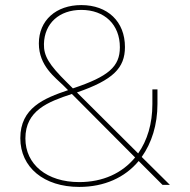

<svg xmlns="http://www.w3.org/2000/svg" viewBox="-20 -728 749 756"><path d="M292 8C391 8 472 -29 526 -94L620 0H649L538 -110C577 -165 600 -236 600 -319V-376H580V-318C580 -241 560 -175 524 -124L283 -364C425 -413 472 -460 472 -543C472 -643 404 -708 300 -708C201 -708 133 -648 133 -557C133 -468 198 -423 230 -391L248 -373C153 -341 60 -303 60 -184C60 -69 153 8 292 8ZM267 -380 244 -403C172 -474 152 -508 153 -555C155 -637 214 -689 300 -689C392 -689 452 -631 452 -542C452 -466 408 -427 267 -380ZM512 -108C461 -46 385 -11 292 -11C165 -11 80 -80 80 -183C80 -293 169 -327 263 -358Z"/></svg>

Font: Fixel Text Thin
Style: Regular
Weight: 100
Width: 4
Designer: AlfaBravo + MacPaw
Foundry: Kyrylo Tkachov, Marchela Mozhyna, Serhii Makarenko, Maria Weinstein, Zakhar Kryvoshyya
Version: Version 1.211